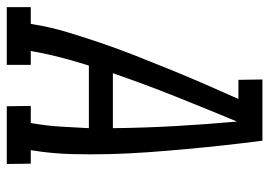

<svg xmlns="http://www.w3.org/2000/svg" viewBox="-168 -644 775 552"><g transform="rotate(90 219.0 -367.5)"><path d="M-37 0V-69H11L12 -74Q20 -124 35 -174Q50 -224 67 -273.5Q84 -323 103.5 -372.5Q123 -422 143 -471Q163 -520 184 -568.5Q205 -617 227 -666H172L171 -735H347Q354 -681 360 -626.5Q366 -572 371 -517.5Q376 -463 380 -408Q384 -353 385.5 -297.5Q387 -242 385.5 -186Q384 -130 375 -74L374 -69H413L414 0H248L247 -69H296L297 -74Q304 -114 306.5 -154.5Q309 -195 311 -236H131Q118 -195 107.5 -154.5Q97 -114 90 -74L89 -69H129V0ZM153 -305H311Q310 -395 305 -484Q300 -573 292 -662Q255 -573 219.5 -484Q184 -395 153 -305Z"/></g></svg>

Font: Iosevka QP
Style: Italic
Weight: 400
Italic angle: -9°
Designer: Belleve Invis
Foundry: Belleve Invis
Version: Version 20.0.0; ttfautohint (v1.8.4)